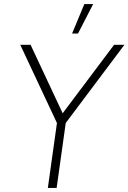

<svg xmlns="http://www.w3.org/2000/svg" viewBox="-20 -919 628 939"><path d="M538 -700H588.5L301.5 -317.5L257 0H214L258.5 -317.5L79 -700H129.5L286.5 -365ZM332.5 -755 392.5 -899H435.5L361.5 -755Z"/></svg>

Font: Urbanist ExtraLight
Style: Italic
Weight: 250
Version: Version 1.303